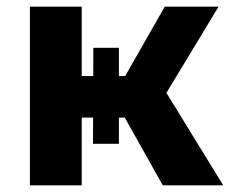

<svg xmlns="http://www.w3.org/2000/svg" viewBox="-20 -558 697 578"><path d="M470 0 327 -255 450 -329 652 0ZM70 0V-538H226V0ZM183 -204V-329H396V-204ZM465 -252 322 -268 476 -538H638ZM260 -125 261 -414H338V-125Z"/></svg>

Font: MOST Montserrat
Style: Bold
Weight: 700
Designer: Julieta Ulanovsky
Foundry: Julieta Ulanovsky
Version: Version 8.000;March 11, 2024;FontCreator 15.0.0.2926 64-bit